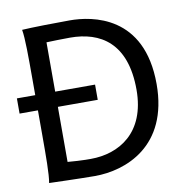

<svg xmlns="http://www.w3.org/2000/svg" viewBox="-81 -797 862 880"><g transform="rotate(-10 350.5 -356.5)"><path d="M0 -407.7V-336.9H85.4V-222.2C85.4 -125.5 85.4 -39.1 78.1 0C78.1 0 228 4.9 290.5 4.9C433.6 4.9 642.1 -70.8 642.1 -361.3C642.1 -680.7 404.8 -717.8 300.3 -717.8C234.4 -717.8 119.6 -715.8 78.1 -712.9C85.4 -673.8 85.4 -584 85.4 -488.3V-407.7ZM178.2 -637.2C202.6 -638.2 255.9 -639.6 288.1 -639.6C428.7 -639.6 546.9 -569.8 546.9 -351.6C546.9 -150.4 416.5 -75.7 285.6 -75.7C239.3 -75.7 201.2 -78.6 178.2 -80.6V-336.9H363.8V-407.7H178.2Z"/></g></svg>

Font: Andika
Style: Regular
Weight: 400
Designer: Victor Gaultney, Annie Olsen, Julie Remington, Don Collingsworth, Eric Hays
Foundry: SIL International
Version: Version 1.000